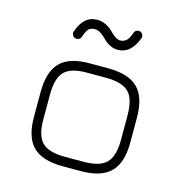

<svg xmlns="http://www.w3.org/2000/svg" viewBox="-99 -742 790 832"><g transform="rotate(15 296.0 -326.0)"><path d="M355 -549Q318 -549 284 -585Q259 -610 237 -610Q219 -610 209.5 -600.5Q200 -591 191 -564Q186 -549 171 -549Q159 -549 153 -559Q147 -569 151 -577Q176 -652 237 -652Q278 -652 314 -614Q337 -591 355 -591Q388 -591 402 -637Q407 -652 423 -652Q434 -652 439.5 -642.5Q445 -633 442 -625Q414 -549 355 -549ZM255 0Q164 0 122 -41.5Q80 -83 80 -174V-286Q80 -378 122 -420Q164 -462 255 -461H337Q428 -461 470 -419.5Q512 -378 512 -286V-175Q512 -84 470 -42Q428 0 337 0ZM122 -174Q122 -101 152 -71.5Q182 -42 255 -42H337Q410 -42 440 -72Q470 -102 470 -175V-286Q470 -360 440 -389.5Q410 -419 337 -419H255Q182 -420 152 -390Q122 -360 122 -286Z"/></g></svg>

Font: Jura Light
Style: Regular
Weight: 300
Designer: Daniel Johnson, Alexei Vanyashin
Foundry: Daniel Johnson
Version: Version 5.103